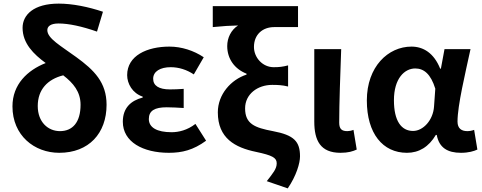

<svg xmlns="http://www.w3.org/2000/svg" viewBox="-20 -832 2670 1063"><path d="M308 14C472 14 570 -94 570 -252C570 -376 501 -444 402 -516C317 -578 242 -619 242 -665C242 -686 260 -702 304 -702C361 -702 434 -686 517 -657L550 -767C469 -794 382 -812 305 -812C167 -812 105 -750 105 -678C105 -592 166 -532 233 -483C132 -443 49 -365 49 -243C49 -82 170 14 308 14ZM330 -415C386 -372 426 -324 426 -252C426 -155 382 -106 312 -106C246 -106 189 -156 189 -245C189 -336 243 -393 330 -415Z M915 14C988 14 1050 -1 1121 -53L1062 -146C1017 -111 969 -100 930 -100C849 -100 804 -126 804 -173C804 -219 836 -238 903 -238C933 -238 964 -236 997 -234V-340C971 -338 944 -337 921 -337C859 -337 828 -358 828 -396C828 -437 868 -460 925 -460C970 -460 1014 -446 1053 -420L1108 -515C1053 -552 985 -574 918 -574C794 -574 684 -524 684 -416C684 -369 713 -316 770 -297V-292C705 -275 660 -235 660 -158C660 -46 772 14 915 14Z M1573 211C1621 141 1641 71 1641 34C1641 -49 1608 -84 1491 -106C1390 -125 1337 -146 1337 -232C1337 -311 1406 -362 1487 -362C1517 -362 1543 -361 1575 -353V-470C1544 -462 1526 -460 1495 -460C1434 -460 1386 -513 1386 -572C1386 -641 1434 -682 1498 -682H1630V-798H1158V-682C1222 -688 1250 -690 1298 -691C1259 -666 1238 -622 1238 -577C1238 -506 1279 -450 1345 -424V-419C1259 -391 1186 -310 1186 -210C1186 -67 1281 -15 1398 9C1487 28 1512 41 1512 72C1512 103 1492 126 1457 171Z M1865 14C1908 14 1933 6 1955 -4L1937 -113C1925 -108 1912 -106 1903 -106C1873 -106 1858 -117 1858 -153C1858 -258 1864 -423 1869 -560H1720V-159C1720 -54 1754 14 1865 14Z M2233 14C2300 14 2354 -19 2393 -85H2398C2411 -14 2458 14 2532 14C2574 14 2604 5 2623 -4L2605 -113C2592 -108 2579 -106 2567 -106C2536 -106 2513 -120 2513 -159C2513 -248 2556 -426 2585 -560H2441L2421 -452H2417C2382 -539 2323 -574 2258 -574C2129 -574 2011 -463 2011 -276C2011 -93 2099 14 2233 14ZM2267 -107C2202 -107 2161 -162 2161 -277C2161 -398 2220 -453 2279 -453C2327 -453 2365 -422 2390 -341L2383 -242C2378 -167 2323 -107 2267 -107Z"/></svg>

Font: Noto Sans CJK SC
Style: Bold
Weight: 700
Designer: Ryoko NISHIZUKA 西塚涼子 (kana, bopomofo & ideographs); Paul D. Hunt (Latin, Greek & Cyrillic); Sandoll Communications 산돌커뮤니
Foundry: Adobe
Version: Version 2.004;hotconv 1.0.118;makeotfexe 2.5.65603